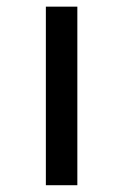

<svg xmlns="http://www.w3.org/2000/svg" viewBox="-20 -544 352 566"><path d="M115.2 2V-524.4H208V2Z"/></svg>

Font: Nasu
Style: Regular
Weight: 400
Designer: Ryoko NISHIZUKA (kana &amp; ideographs); Paul D. Hunt (Latin, Greek &amp; Cyrillic); Wenlong ZHANG (bopomofo); Sandoll C
Version: Version 2014.1215